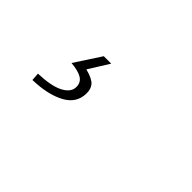

<svg xmlns="http://www.w3.org/2000/svg" viewBox="-20 -213 639 639"><g transform="rotate(45 300.0 107.0)"><path d="M112 219 110 191Q171 189 201.5 173Q232 157 232 132Q232 111 215.5 100.5Q199 90 164 87L224 -5H259L214 67Q249 76 260.5 89.5Q272 103 271 125Q270 170 226.5 193.5Q183 217 112 219Z"/></g></svg>

Font: Source Code Pro Light
Style: Italic
Weight: 300
Italic angle: -11°
Monospace: yes
Designer: Paul D. Hunt, Teo Tuominen
Foundry: Adobe Systems Incorporated
Version: Version 1.050;PS 1.000;hotconv 16.6.51;makeotf.lib2.5.65220